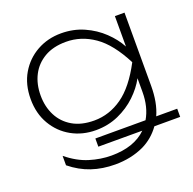

<svg xmlns="http://www.w3.org/2000/svg" viewBox="-131 -704 1018 1014"><g transform="rotate(-20 378.0 -197.5)"><path d="M296 12H578Q614 -49 614 -134V-212Q614 -211 614 -211Q589 -164 545 -122Q501 -80 442.5 -54Q384 -28 315 -28Q240 -28 179 -62Q118 -96 82 -157.5Q46 -219 46 -300Q46 -382 82 -443Q118 -504 179 -538Q240 -572 315 -572Q384 -572 442.5 -546Q501 -520 545 -478Q589 -436 614 -389Q614 -389 614 -388V-560H668V-149Q668 -54 638 12H756V58H611Q571 114 511 143Q438 177 349 177Q278 177 217 156.5Q156 136 102 92V39Q162 88 224 107Q286 126 346 126Q474 126 543 58H296ZM324 -79Q409 -79 482 -130.5Q555 -182 617 -300Q556 -419 482.5 -470Q409 -521 324 -521Q252 -521 202.5 -492Q153 -463 127.5 -413.5Q102 -364 102 -300Q102 -237 127.5 -187Q153 -137 202.5 -108Q252 -79 324 -79Z"/></g></svg>

Font: Bounded
Style: Regular
Weight: 200
Designer: Vlad Churkin
Version: Version 1.0